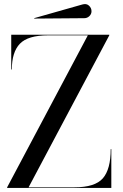

<svg xmlns="http://www.w3.org/2000/svg" viewBox="-20 -920 600 940"><path d="M393 -831 148 -829 147 -831 383 -898Q403 -904 415.5 -892.5Q428 -881 428 -865Q428 -851 417.5 -841Q407 -831 393 -831ZM35 -750H515V-747L120 -3H345Q445 -3 483.5 -47Q522 -91 522 -190H525V0H15V-3L410 -747H215Q117 -747 77.5 -706Q38 -665 38 -580H35Z"/></svg>

Font: Bodoni* 72
Style: Regular
Weight: 400
Version: Version 1.003